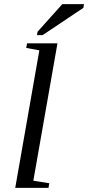

<svg xmlns="http://www.w3.org/2000/svg" viewBox="-20 -902 423 922"><path d="M140.1 -34.2 216.8 -22 212.9 0H53.2L168.9 -660.2L106 -671.9L109.9 -693.8H255.9ZM157.7 -733.4 160.2 -749.5 279.3 -882.3H383.3L380.4 -864.3L184.6 -733.4Z"/></svg>

Font: Tinos
Style: Italic
Weight: 400
Italic angle: -16.333°
Designer: Steve Matteson
Foundry: Monotype Imaging Inc.
Version: Version 1.32